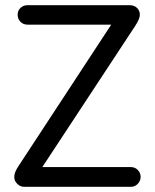

<svg xmlns="http://www.w3.org/2000/svg" viewBox="-20 -720 596 740"><path d="M73 0Q58 0 46.5 -11.5Q35 -23 35 -37Q35 -43 36.5 -49.5Q38 -56 42 -64Q46 -72 52 -81L429 -656L476 -625H86Q70 -625 59 -636Q48 -647 48 -663Q48 -679 59 -689.5Q70 -700 86 -700H480Q497 -700 508 -689.5Q519 -679 519 -663Q519 -655 514.5 -644.5Q510 -634 501 -620L122 -44L89 -76H485Q500 -76 511 -65Q522 -54 522 -38Q522 -23 511 -11.5Q500 0 485 0Z"/></svg>

Font: National Park
Style: Regular
Weight: 400
Designer: Andrea Herstowski, Ben Hoepner
Version: Version 1.009